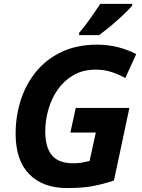

<svg xmlns="http://www.w3.org/2000/svg" viewBox="-20 -954 730 984"><path d="M324.2 9.8Q199.7 9.8 129.9 -61.3Q60.1 -132.3 60.1 -268.1Q60.1 -359.4 86.7 -441.7Q113.3 -523.9 166 -587.9Q218.8 -651.9 296.9 -688.5Q375 -725.1 478 -725.1Q584.5 -725.1 678.2 -676.8L622.1 -554.2Q586.4 -573.7 550 -585.4Q513.7 -597.2 471.2 -597.2Q405.3 -597.2 356.7 -569.1Q308.1 -541 275.9 -494.9Q243.7 -448.7 227.8 -392.6Q211.9 -336.4 211.9 -279.8Q211.9 -200.2 245.6 -158.7Q279.3 -117.2 356 -117.2Q380.9 -117.2 399.4 -120.6Q418 -124 439 -128.9L471.2 -274.9H340.8L368.2 -400.9H643.1L564 -28.8Q515.1 -12.2 460.4 -1.2Q405.8 9.8 324.2 9.8ZM385.7 -773.9V-786.1Q410.6 -813.5 440.7 -856.2Q470.7 -898.9 494.1 -934.1H657.7V-925.8Q647 -912.6 626.5 -892.3Q606 -872.1 581.1 -849.9Q556.2 -827.6 531.5 -807.6Q506.8 -787.6 487.8 -773.9Z"/></svg>

Font: Open Sans
Style: Bold Italic
Weight: 700
Italic angle: -12°
Designer: Monotype Design Team
Foundry: Monotype Imaging Inc.
Version: Version 3.003; ttfautohint (v1.8.4)